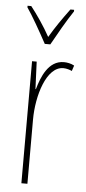

<svg xmlns="http://www.w3.org/2000/svg" viewBox="-54 -795 371 826"><g transform="rotate(5 131.0 -381.5)"><path d="M119 -606H143C169 -653 203 -713 232 -756V-763H216C182 -717 157 -681 131 -637C107 -681 73 -730 47 -763H31V-756C53 -725 92 -656 119 -606ZM208 -535C141 -535 113 -462 98 -409H96L91 -527H71V0H97V-277C97 -380 135 -509 208 -509C222 -509 237 -504 245 -500L253 -524C239 -532 221 -535 208 -535Z"/></g></svg>

Font: Noto Sans Gurmukhi UI ExtraCondensed Thin
Style: Regular
Weight: 100
Width: 2
Designer: Jelle Bosma - Monotype Design Team
Foundry: Monotype Imaging Inc.
Version: Version 2.004